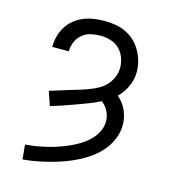

<svg xmlns="http://www.w3.org/2000/svg" viewBox="-111 -832 823 930"><g transform="rotate(15 300.0 -367.5)"><path d="M88 8 81 -65Q109 -67 136 -71.5Q163 -76 190 -82.5Q217 -89 243 -98Q269 -107 294 -118Q319 -129 342.5 -143.5Q366 -158 386 -177.5Q406 -197 418.5 -222Q431 -247 431 -275Q431 -301 419 -324.5Q407 -348 386 -364Q357 -349 327.5 -338Q298 -327 268.5 -316Q239 -305 209 -295Q179 -285 149 -276L125 -346Q148 -353 171.5 -360.5Q195 -368 218 -375Q241 -382 264.5 -389Q288 -396 311 -404.5Q334 -413 356 -425Q378 -437 394.5 -455Q411 -473 420.5 -496Q430 -519 430 -543Q430 -569 420.5 -594Q411 -619 392.5 -636.5Q374 -654 349 -661.5Q324 -669 299 -669Q274 -669 250 -663.5Q226 -658 207.5 -642.5Q189 -627 179 -604Q169 -581 169 -557V-556H86V-557Q86 -584 93 -610Q100 -636 114 -658.5Q128 -681 149 -698Q170 -715 194.5 -725Q219 -735 245.5 -739Q272 -743 299 -743Q326 -743 353.5 -738.5Q381 -734 405.5 -722.5Q430 -711 450.5 -692Q471 -673 484.5 -649Q498 -625 505.5 -598.5Q513 -572 513 -544Q513 -507 497 -471.5Q481 -436 454 -410Q468 -398 479.5 -383Q491 -368 498.5 -351Q506 -334 510 -316Q514 -298 514 -279Q514 -244 501 -211Q488 -178 466 -151Q444 -124 415.5 -103Q387 -82 356 -66Q325 -50 292 -38Q259 -26 225.5 -17Q192 -8 157.5 -1.5Q123 5 88 8Z"/></g></svg>

Font: Iosevka Fixed Extended
Style: Regular
Weight: 400
Width: 7
Monospace: yes
Designer: Belleve Invis
Foundry: Belleve Invis
Version: Version 24.1.1; ttfautohint (v1.8.4)